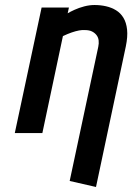

<svg xmlns="http://www.w3.org/2000/svg" viewBox="-20 -531 528 766"><path d="M372 -344 258 191 363 215 482 -346Q490 -385 487 -413Q484 -441 472.5 -460Q461 -479 443 -490Q425 -501 403 -506Q381 -511 357 -511Q337 -511 316 -505.5Q295 -500 277.5 -492Q260 -484 250 -478L255 -501H146L39 0H149L231 -387Q250 -396 266 -401.5Q282 -407 295.5 -409.5Q309 -412 319 -411Q336 -411 347 -405.5Q358 -400 365 -391Q372 -382 373.5 -370Q375 -358 372 -344Z"/></svg>

Font: Advent Pro
Style: Italic
Weight: 400
Italic angle: -12°
Designer: VivaRado, Andreas Kalpakidis
Foundry: VivaRado, Andreas Kalpakidis
Version: Version 3.000